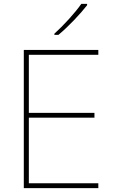

<svg xmlns="http://www.w3.org/2000/svg" viewBox="-20 -972 590 992"><path d="M430 -945V-952H400C371 -909 306 -838 261 -798V-792H282C335 -836 395 -900 430 -945ZM488 0V-25H129V-364H468V-389H129V-689H488V-714H103V0Z"/></svg>

Font: Noto Sans Gurmukhi Thin
Style: Regular
Weight: 100
Designer: Jelle Bosma - Monotype Design Team
Foundry: Monotype Imaging Inc.
Version: Version 2.004